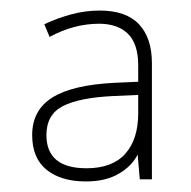

<svg xmlns="http://www.w3.org/2000/svg" viewBox="-20 -742 362 364"><path d="M169 -722Q219 -722 243.5 -696Q268 -670 268 -622V-402H245L241 -449Q230 -427 205 -412.5Q180 -398 143 -398Q96 -398 68.5 -420Q41 -442 41 -486Q41 -533 79 -557Q117 -581 197 -585L242 -587V-618Q242 -659 222.5 -678Q203 -697 168 -697Q120 -697 74 -672L64 -696Q87 -707 114 -714.5Q141 -722 169 -722ZM196 -560Q131 -557 99.5 -541Q68 -525 68 -486Q68 -423 144 -423Q193 -423 217.5 -450.5Q242 -478 242 -527V-562Z"/></svg>

Font: Noto Sans Bengali Thin
Style: Regular
Weight: 100
Designer: Jelle Bosma - Monotype Design Team
Foundry: Monotype Imaging Inc.
Version: Version 2.003; ttfautohint (v1.8.4.7-5d5b)